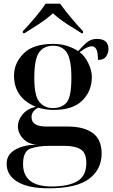

<svg xmlns="http://www.w3.org/2000/svg" viewBox="-20 -786 613 1041"><path d="M531 46Q531 -30 482.5 -65Q434 -100 346 -100H230Q151 -100 151 -151Q151 -184 187 -202Q205 -197 225.5 -193.5Q246 -190 270 -190Q376 -190 427 -241.5Q478 -293 478 -369Q478 -405 458 -445Q438 -485 412 -503Q453 -535 477 -535Q494 -535 502.5 -518.5Q511 -502 511 -461Q542 -461 555 -479.5Q568 -498 568 -520Q568 -575 506 -575Q475 -575 454 -558.5Q433 -542 404 -509Q378 -526 344 -537Q310 -548 268 -548Q160 -548 108 -496Q56 -444 56 -376Q56 -256 174 -207Q127 -196 102 -165Q77 -134 77 -102Q77 -65 104.5 -35Q132 -5 183 0Q120 -4 68 22.5Q16 49 16 102Q16 164 74.5 199.5Q133 235 243 235Q394 235 462.5 184Q531 133 531 46ZM266 -200Q222 -200 194 -232.5Q166 -265 166 -363Q166 -466 192 -502Q218 -538 268 -538Q318 -538 342.5 -500.5Q367 -463 367 -364Q367 -260 341 -230Q315 -200 266 -200ZM260 225Q105 225 105 103Q105 32 148 18.5Q191 5 241 5H334Q386 5 417 23.5Q448 42 448 99Q448 167 400 196Q352 225 260 225ZM104 -606H113Q148 -628 190.5 -655.5Q233 -683 267 -714Q301 -683 343.5 -655.5Q386 -628 422 -606H430V-617Q401 -647 365.5 -689.5Q330 -732 306 -766H227Q205 -732 169 -689.5Q133 -647 104 -617Z"/></svg>

Font: Noto Serif Display Semi
Style: Regular
Weight: 600
Designer: Monotype Design Team
Foundry: Monotype Imaging Inc.
Version: Version 1.900